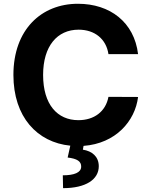

<svg xmlns="http://www.w3.org/2000/svg" viewBox="-20 -757 792 1008"><path d="M349.1 7.8 335.2 70C384.6 76 407.3 89.8 406.2 119C405.2 149.1 369.3 163.4 309.7 163.4L311.1 230.8C430 230.8 498.9 185.7 498.6 115.1C498.2 65.3 463.8 36.2 415.1 28.8L418.7 8.9C587.4 -3.6 689.3 -121.1 704.9 -247.9L549.4 -248.6C534.8 -170.8 473.7 -126.1 391.7 -126.1C281.2 -126.1 206.3 -208.1 206.3 -363.6C206.3 -514.9 280.2 -601.2 392.8 -601.2C476.9 -601.2 537.6 -552.6 549.4 -472.7H704.9C684.7 -640.6 557.5 -737.2 389.2 -737.2C197.1 -737.2 50.4 -601.6 50.4 -363.6C50.4 -143.1 175.1 -9.6 349.1 7.8Z"/></svg>

Font: Inter-Hewn
Style: Bold
Weight: 700
Designer: Rasmus Andersson
Foundry: rsms
Version: Version 3.012;git-f93a4a705